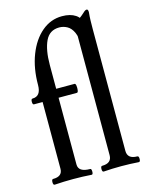

<svg xmlns="http://www.w3.org/2000/svg" viewBox="-111 -797 675 870"><g transform="rotate(-15 226.5 -361.5)"><path d="M36 3Q29 3 29 -10.5Q29 -24 36 -24Q80 -24 80 -60V-373H40Q33 -373 33 -386.5Q33 -400 40 -400Q80 -400 80 -453Q80 -531 104 -593Q128 -655 170 -690.5Q212 -726 265 -726Q304 -726 328 -710Q352 -694 352 -667L316 -570Q316 -614 305 -637.5Q294 -661 276.5 -670.5Q259 -680 240 -680Q194 -680 174.5 -638.5Q155 -597 155 -527V-415H241Q246 -415 247.5 -404.5Q249 -394 247.5 -383.5Q246 -373 241 -373H155V-60Q155 -24 210 -24Q216 -24 216 -10.5Q216 3 210 3Q167 0 123 0Q80 0 36 3ZM266 3Q259 3 259 -10.5Q259 -24 266 -24Q311 -24 311 -62V-678Q324 -685 337.5 -694.5Q351 -704 364 -716Q374 -726 381 -726Q388 -726 388 -712Q386 -693 385.5 -673Q385 -653 385 -633V-62Q385 -24 431 -24Q438 -24 438 -10.5Q438 3 431 3Q389 0 349 0Q307 0 266 3Z"/></g></svg>

Font: Junicode Two Beta Condensed
Style: Regular
Weight: 400
Width: 3
Designer: Peter S. Baker
Foundry: Briery Creek Software
Version: Version 1.053; ttfautohint (v1.8.4)